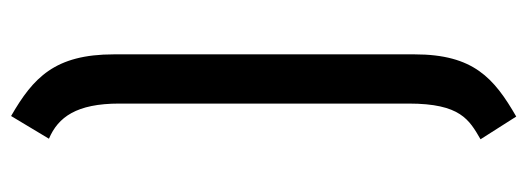

<svg xmlns="http://www.w3.org/2000/svg" viewBox="-330 -528 974 355"><g transform="rotate(-90 157.5 -350.0)"><path d="M120 117C191 76 235 38 235 -71V-627C235 -736 192 -776 121 -817L79 -747C119 -730 144 -696 144 -617V-82C144 14 114 30 78 51Z"/></g></svg>

Font: Advent Pro
Style: SemiBold
Weight: 600
Designer: Andreas Kalpakidis
Foundry: Andreas Kalpakidis
Version: Version 2.002 2008